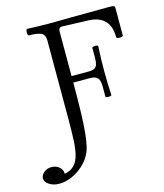

<svg xmlns="http://www.w3.org/2000/svg" viewBox="-173 -760 902 1059"><g transform="rotate(-15 278.0 -230.5)"><path d="M34 205Q1 205 -23 189.5Q-47 174 -47 153Q-47 136 -29.5 120.5Q-12 105 14 105Q35 105 51 115Q67 125 73.5 141Q80 157 70 175L42 162Q92 162 119 143Q146 124 157.5 87Q169 50 171.5 -4Q174 -58 174 -128V-575Q174 -609 151.5 -619Q129 -629 83 -629Q78 -629 76.5 -638.5Q75 -648 76.5 -657Q78 -666 83 -666Q115 -665 147.5 -664Q180 -663 213 -663Q226 -663 259.5 -663.5Q293 -664 336.5 -664.5Q380 -665 423.5 -665Q467 -665 500.5 -665.5Q534 -666 547 -666Q568 -666 575.5 -664Q583 -662 583 -654V-496Q583 -490 573.5 -488Q564 -486 554.5 -488Q545 -490 545 -496Q545 -538 531 -565.5Q517 -593 489 -608Q461 -623 419 -624L272 -629Q262 -629 257 -623.5Q252 -618 252 -605V-351H346Q370 -351 382 -357Q394 -363 398.5 -377Q403 -391 403 -415V-472Q403 -476 411.5 -477.5Q420 -479 428.5 -478Q437 -477 437 -472Q435 -437 434 -402.5Q433 -368 433 -333Q433 -299 434 -264Q435 -229 437 -194Q437 -190 428.5 -188.5Q420 -187 411.5 -188.5Q403 -190 403 -194V-251Q403 -286 390.5 -300Q378 -314 346 -314H252Q252 -214 250 -144.5Q248 -75 243.5 -29.5Q239 16 232 45Q225 74 214 93Q199 122 170 148Q141 174 105.5 189.5Q70 205 34 205Z"/></g></svg>

Font: Junicode VF
Style: Regular
Weight: 400
Designer: Peter S. Baker
Version: Version 2.213